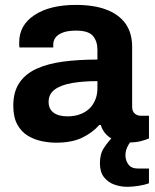

<svg xmlns="http://www.w3.org/2000/svg" viewBox="-20 -558 620 767"><path d="M203.5 12Q177.3 12 147.7 6.1Q118 0.1 91.8 -15.4Q65.6 -31 49.4 -60.2Q33.1 -89.5 33.1 -136Q33.1 -191.1 57.2 -226.9Q81.3 -262.7 125.6 -283.1Q169.9 -303.5 231.9 -311.8Q293.9 -320.1 369.2 -320.1V-359.4Q369.2 -393 351.4 -414.3Q333.6 -435.7 283.6 -435.7Q250.9 -435.7 230.6 -427.8Q210.2 -419.9 201.5 -407.5Q192.7 -395.2 192.7 -380.3V-368.5H57.7Q56.7 -373.3 56.7 -377.8Q56.7 -382.4 56.7 -388.7Q56.7 -457.8 118.1 -498.1Q179.5 -538.4 283.4 -538.4Q355.7 -538.4 405.5 -519.3Q455.4 -500.2 481.7 -463.1Q507.9 -426 507.9 -370.3V-131.5Q507.9 -113.1 518.3 -104.4Q528.6 -95.6 542.3 -95.6H575.1V-4.9Q564.7 -0.2 543.9 5.5Q523 11.2 493 11.2Q464 11.2 441.4 2.8Q418.9 -5.6 403.9 -21.3Q388.9 -37.1 382.7 -58.7H376.5Q349.2 -27.6 307.9 -7.8Q266.6 12 203.5 12ZM250 -93.2Q277.7 -93.2 299.8 -101.5Q322 -109.7 337.2 -124.3Q352.4 -138.9 360.8 -159.8Q369.2 -180.7 369.2 -205.3V-233.9Q313.3 -233.9 269 -226.5Q224.7 -219 199.4 -200.9Q174.2 -182.8 174.2 -151Q174.2 -122.4 194.2 -107.8Q214.1 -93.2 250 -93.2ZM488.7 188.3Q462.2 188.3 437.1 179.5Q412 170.8 395.6 150.1Q379.1 129.4 379.1 93.9Q379.1 56.9 395.6 32.2Q412.1 7.4 431.5 -12H515.6V-8Q503.8 2.4 492.5 21.9Q481.1 41.4 481.1 62Q481.1 82.7 493 99Q504.8 115.3 531.6 115.3H575.1V174.1Q556 181.1 531.7 184.7Q507.4 188.3 488.7 188.3Z"/></svg>

Font: Archivo Variable SemiBold
Style: Regular
Weight: 600
Designer: Hector Gatti
Foundry: Omnibus-Type
Version: Version 2.001